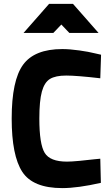

<svg xmlns="http://www.w3.org/2000/svg" viewBox="-20 -954 569 986"><path d="M495 -139 498 -15Q379 12 300 12Q149 12 94.5 -71.5Q40 -155 40 -345Q40 -541 98.5 -621.5Q157 -702 300 -702Q338 -702 387.5 -695Q437 -688 468 -680L499 -673L495 -552Q374 -566 320 -566Q265 -566 236.5 -548.5Q208 -531 195 -483.5Q182 -436 182 -345Q182 -214 209.5 -169Q237 -124 324 -124Q346 -124 389 -128Q432 -132 464 -136ZM101 -785 232 -934H355L486 -785H336L295 -828L254 -785Z"/></svg>

Font: TitilliumText22L Xb
Style: Bold
Weight: 400
Designer: Campivisivi
Foundry: Campivisivi
Version: 1.000